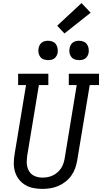

<svg xmlns="http://www.w3.org/2000/svg" viewBox="-20 -1211 659 1239"><path d="M253 8Q224 8 195.5 2.5Q167 -3 143.5 -17Q120 -31 103 -52.5Q86 -74 77.5 -100.5Q69 -127 69 -156.5Q69 -186 74 -215L148 -662H97V-735H292V-662H231L155 -203Q153 -186 152.5 -168.5Q152 -151 156 -135Q160 -119 168.5 -105Q177 -91 190.5 -82Q204 -73 220.5 -69Q237 -65 254 -65Q271 -65 287.5 -68Q304 -71 320 -78.5Q336 -86 349.5 -97.5Q363 -109 373 -123.5Q383 -138 388.5 -154.5Q394 -171 397 -187L475 -662H424V-735H619V-662H559L478 -175Q474 -150 465 -125Q456 -100 440 -77.5Q424 -55 402 -38Q380 -21 355 -10.5Q330 0 304 4Q278 8 253 8ZM490 -823Q475 -823 461.5 -828Q448 -833 439.5 -844.5Q431 -856 428.5 -870.5Q426 -885 429 -900Q431 -910 436 -920Q441 -930 450 -936.5Q459 -943 469.5 -945.5Q480 -948 490 -948Q505 -948 519 -942.5Q533 -937 541 -925.5Q549 -914 551.5 -899.5Q554 -885 552 -870Q550 -860 544.5 -850Q539 -840 530 -833.5Q521 -827 510.5 -825Q500 -823 490 -823ZM290 -823Q275 -823 261.5 -828Q248 -833 239.5 -844.5Q231 -856 228.5 -870.5Q226 -885 229 -900Q231 -910 236 -920Q241 -930 250 -936.5Q259 -943 269.5 -945.5Q280 -948 290 -948Q305 -948 319 -942.5Q333 -937 341 -925.5Q349 -914 351.5 -899.5Q354 -885 352 -870Q350 -860 344.5 -850Q339 -840 330 -833.5Q321 -827 310.5 -825Q300 -823 290 -823ZM396 -995 349 -1045 506 -1191 565 -1129Z"/></svg>

Font: Iosevka Slab Extended
Style: Italic
Weight: 400
Width: 7
Italic angle: -9°
Monospace: yes
Designer: Belleve Invis
Foundry: Belleve Invis
Version: Version 11.1.0; ttfautohint (v1.8.3)